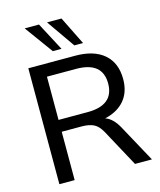

<svg xmlns="http://www.w3.org/2000/svg" viewBox="-134 -1033 942 1128"><g transform="rotate(-15 336.5 -468.5)"><path d="M85 0V-705H370Q484 -705 545.5 -651.5Q607 -598 607 -500Q607 -421 564.5 -371Q522 -321 445 -304Q491 -288 524 -227L648 0H545L423 -225Q401 -266 372.5 -280Q344 -294 298 -294H178V0ZM178 -366H355Q515 -366 515 -498Q515 -629 355 -629H178ZM381 -765 261 -937H349L434 -765ZM250 -765 125 -937H212L303 -765Z"/></g></svg>

Font: Nunito Sans Medium
Style: Regular
Weight: 500
Designer: Vernon Adams
Foundry: Vernon Adams
Version: Version 3.101; ttfautohint (v1.8.4.7-5d5b);gftools[0.9.27]